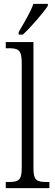

<svg xmlns="http://www.w3.org/2000/svg" viewBox="-20 -979 287 999"><path d="M77 -812V-799H99C144 -841 207 -914 229 -949V-959H154C138 -914 106 -862 77 -812ZM10 0H237V-32H226C171 -32 154 -39 154 -105V-760H10V-728H25C71 -728 93 -722 93 -656V-105C93 -39 76 -32 21 -32H10Z"/></svg>

Font: Noto Serif Sinhala Condensed Light
Style: Regular
Weight: 300
Width: 3
Designer: Jelle Bosma - Monotype Design Team
Foundry: Monotype Imaging Inc.
Version: Version 2.007